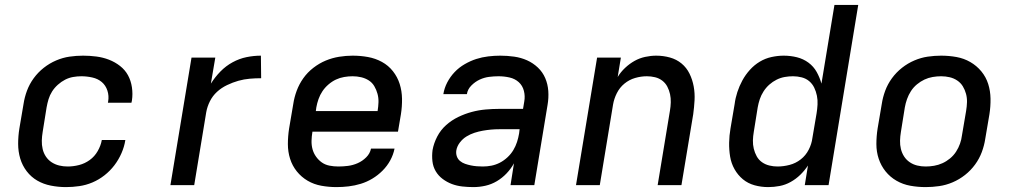

<svg xmlns="http://www.w3.org/2000/svg" viewBox="-20 -755 4140 783"><path d="M249 8Q218 8 187.5 2Q157 -4 132 -18.5Q107 -33 89 -56.5Q71 -80 62.5 -108.5Q54 -137 54 -168.5Q54 -200 59 -231L76 -331Q80 -358 90 -385Q100 -412 117.5 -436Q135 -460 158.5 -478.5Q182 -497 209 -508.5Q236 -520 263.5 -524Q291 -528 319 -528Q346 -528 373 -524.5Q400 -521 424.5 -511.5Q449 -502 469.5 -486Q490 -470 502 -448Q514 -426 518 -399Q522 -372 518 -345L516 -336H420L421 -341Q425 -364 418 -385.5Q411 -407 395 -420.5Q379 -434 356.5 -439Q334 -444 312 -444Q295 -444 278 -441Q261 -438 245.5 -430Q230 -422 216 -409.5Q202 -397 192.5 -382Q183 -367 178 -350.5Q173 -334 170 -317L154 -217Q151 -199 150.5 -181.5Q150 -164 154 -147Q158 -130 167.5 -116Q177 -102 191 -93Q205 -84 221.5 -80Q238 -76 256 -76Q279 -76 302.5 -82Q326 -88 346 -102.5Q366 -117 378.5 -139Q391 -161 395 -183V-184H491V-183Q487 -157 475.5 -130.5Q464 -104 446.5 -81Q429 -58 406 -40Q383 -22 357 -11Q331 0 303.5 4Q276 8 249 8Z M675 0 761 -520H858L840 -414Q857 -441 879 -463.5Q901 -486 928.5 -501Q956 -516 985.5 -522Q1015 -528 1044 -528L1045 -436Q1022 -436 998.5 -434Q975 -432 952 -425.5Q929 -419 906 -408Q883 -397 865 -380.5Q847 -364 836 -342Q825 -320 821 -297L772 0Z M1352 8Q1321 8 1290.5 2.5Q1260 -3 1234.5 -18Q1209 -33 1190.5 -56Q1172 -79 1163 -107.5Q1154 -136 1154 -167.5Q1154 -199 1159 -231L1176 -331Q1180 -358 1190 -385Q1200 -412 1217 -436Q1234 -460 1258 -478.5Q1282 -497 1308.5 -508Q1335 -519 1363 -523.5Q1391 -528 1418 -528Q1450 -528 1480.5 -522.5Q1511 -517 1537.5 -502.5Q1564 -488 1582.5 -464.5Q1601 -441 1610 -412.5Q1619 -384 1619.5 -352.5Q1620 -321 1615 -289L1603 -218H1254V-217Q1251 -199 1250.5 -181Q1250 -163 1254.5 -146.5Q1259 -130 1269 -116Q1279 -102 1292.5 -92.5Q1306 -83 1323.5 -79.5Q1341 -76 1360 -76Q1379 -76 1399 -78.5Q1419 -81 1438.5 -89.5Q1458 -98 1473.5 -113.5Q1489 -129 1493 -149H1589Q1584 -124 1571.5 -101Q1559 -78 1540 -59Q1521 -40 1498.5 -26.5Q1476 -13 1451.5 -5.5Q1427 2 1402 5Q1377 8 1352 8ZM1268 -302H1520V-303Q1523 -321 1523.5 -338.5Q1524 -356 1519.5 -372.5Q1515 -389 1506.5 -403.5Q1498 -418 1484 -427Q1470 -436 1453 -440Q1436 -444 1418 -444Q1401 -444 1383.5 -441Q1366 -438 1350 -430.5Q1334 -423 1319.5 -410.5Q1305 -398 1295 -383Q1285 -368 1279 -351Q1273 -334 1270 -317Z M1911 8Q1888 8 1865.5 5.5Q1843 3 1823 -4.5Q1803 -12 1785.5 -25Q1768 -38 1757 -56.5Q1746 -75 1743.5 -97.5Q1741 -120 1744 -143Q1749 -171 1763 -198Q1777 -225 1799.5 -245Q1822 -265 1849 -278Q1876 -291 1904 -298.5Q1932 -306 1960.5 -308.5Q1989 -311 2016 -311H2113L2118 -341Q2122 -363 2116.5 -384.5Q2111 -406 2095.5 -420Q2080 -434 2058 -439Q2036 -444 2013 -444Q1994 -444 1974.5 -441.5Q1955 -439 1936.5 -430.5Q1918 -422 1902.5 -406.5Q1887 -391 1884 -371H1788Q1792 -396 1804 -419Q1816 -442 1834 -461Q1852 -480 1875.5 -493.5Q1899 -507 1922.5 -514.5Q1946 -522 1971 -525Q1996 -528 2020 -528Q2049 -528 2077 -524Q2105 -520 2129.5 -509Q2154 -498 2173.5 -479.5Q2193 -461 2203.5 -436.5Q2214 -412 2216 -384Q2218 -356 2213 -327L2159 0H2062L2076 -89Q2064 -67 2046 -48Q2028 -29 2006 -16Q1984 -3 1959.5 2.5Q1935 8 1911 8ZM1949 -76Q1967 -76 1984.5 -79.5Q2002 -83 2018.5 -91.5Q2035 -100 2049.5 -113.5Q2064 -127 2073.5 -143Q2083 -159 2088.5 -176Q2094 -193 2097 -211L2099 -228H2016Q1999 -228 1982.5 -226.5Q1966 -225 1949 -222Q1932 -219 1915 -213.5Q1898 -208 1882.5 -198.5Q1867 -189 1855.5 -174Q1844 -159 1841 -142Q1839 -129 1843 -117.5Q1847 -106 1856 -98.5Q1865 -91 1876.5 -87Q1888 -83 1900 -80.5Q1912 -78 1924.5 -77Q1937 -76 1949 -76Z M2329 0 2415 -520H2512L2499 -441Q2511 -461 2529 -478Q2547 -495 2567.5 -506.5Q2588 -518 2611 -523Q2634 -528 2656 -528Q2685 -528 2712 -520.5Q2739 -513 2759.5 -496Q2780 -479 2792 -454.5Q2804 -430 2809 -402.5Q2814 -375 2812.5 -346.5Q2811 -318 2807 -289L2759 0H2662L2712 -303Q2715 -320 2715.5 -337.5Q2716 -355 2712.5 -371Q2709 -387 2701.5 -401.5Q2694 -416 2681 -426Q2668 -436 2651.5 -440Q2635 -444 2618 -444Q2594 -444 2570 -437Q2546 -430 2526.5 -414Q2507 -398 2495.5 -375Q2484 -352 2480 -328L2426 0Z M3113 8Q3084 8 3057 0.5Q3030 -7 3009.5 -24Q2989 -41 2975.5 -65Q2962 -89 2957.5 -116.5Q2953 -144 2953.5 -173Q2954 -202 2959 -231L2976 -331Q2979 -355 2987 -379.5Q2995 -404 3007.5 -427Q3020 -450 3038 -470Q3056 -490 3078.5 -503.5Q3101 -517 3126.5 -522.5Q3152 -528 3176 -528Q3204 -528 3230 -521.5Q3256 -515 3277 -499.5Q3298 -484 3310.5 -461.5Q3323 -439 3330 -414L3383 -735H3480L3359 0H3262L3275 -80Q3261 -59 3243.5 -42Q3226 -25 3204.5 -13Q3183 -1 3159.5 3.5Q3136 8 3113 8ZM3151 -76Q3175 -76 3200 -82.5Q3225 -89 3245.5 -105Q3266 -121 3278 -144.5Q3290 -168 3293 -192L3310 -292Q3313 -310 3314 -328.5Q3315 -347 3311.5 -364.5Q3308 -382 3300.5 -397.5Q3293 -413 3280 -424Q3267 -435 3249.5 -439.5Q3232 -444 3214 -444Q3197 -444 3180 -441Q3163 -438 3147 -430Q3131 -422 3117.5 -410Q3104 -398 3094 -382.5Q3084 -367 3078.5 -350.5Q3073 -334 3070 -317L3054 -217Q3051 -200 3050.5 -182.5Q3050 -165 3054 -148.5Q3058 -132 3066 -117.5Q3074 -103 3087.5 -93.5Q3101 -84 3117.5 -80Q3134 -76 3151 -76Z M3755 8Q3723 8 3692.5 2.5Q3662 -3 3636 -18Q3610 -33 3591.5 -56Q3573 -79 3563.5 -107.5Q3554 -136 3554 -167.5Q3554 -199 3559 -231L3576 -331Q3580 -358 3590 -385Q3600 -412 3617.5 -436Q3635 -460 3658.5 -478.5Q3682 -497 3709 -508.5Q3736 -520 3763.5 -524Q3791 -528 3818 -528Q3850 -528 3880.5 -522.5Q3911 -517 3937 -502Q3963 -487 3982 -464Q4001 -441 4010 -412.5Q4019 -384 4019.5 -352.5Q4020 -321 4015 -289L3998 -189Q3994 -162 3984 -135Q3974 -108 3956.5 -84Q3939 -60 3915.5 -41.5Q3892 -23 3865 -11.5Q3838 0 3810 4Q3782 8 3755 8ZM3755 -76Q3772 -76 3789.5 -79Q3807 -82 3823.5 -89.5Q3840 -97 3854.5 -109Q3869 -121 3879 -136.5Q3889 -152 3895 -169Q3901 -186 3903 -203L3920 -303Q3923 -321 3923.5 -338.5Q3924 -356 3919.5 -372.5Q3915 -389 3906.5 -403Q3898 -417 3884 -426.5Q3870 -436 3853 -440Q3836 -444 3818 -444Q3801 -444 3783.5 -441Q3766 -438 3750 -430.5Q3734 -423 3719.5 -411Q3705 -399 3695 -383.5Q3685 -368 3679 -351Q3673 -334 3670 -317L3654 -217Q3651 -199 3650.5 -181.5Q3650 -164 3654 -147.5Q3658 -131 3667 -117Q3676 -103 3690 -93.5Q3704 -84 3720.5 -80Q3737 -76 3755 -76Z"/></svg>

Font: Iosevka Aile Medium Oblique
Style: Regular
Weight: 500
Italic angle: -9°
Designer: Belleve Invis
Foundry: Belleve Invis
Version: Version 31.1.0; ttfautohint (v1.8.4)